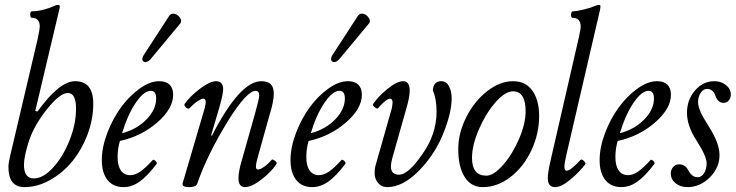

<svg xmlns="http://www.w3.org/2000/svg" viewBox="-20 -745 2981 778"><path d="M79.1 13.2Q14.2 13.2 14.2 -67.9Q14.2 -83 21 -112.8L132.8 -587.9Q141.1 -627 141.1 -637.2Q141.1 -672.9 108.9 -672.9Q102.5 -672.9 102.5 -686Q102.5 -699.2 108.9 -699.2Q149.9 -699.2 201.2 -721.2Q206.5 -725.1 215.8 -725.1Q222.2 -725.1 222.2 -719.2Q222.2 -711.9 220.2 -706.1L123 -295.9L131.8 -293Q220.7 -416 284.2 -416Q357.9 -416 357.9 -325.2Q357.9 -261.7 334.5 -199.7Q311 -137.7 272.7 -91.1Q234.4 -44.4 183.1 -15.6Q131.8 13.2 79.1 13.2ZM117.2 -22Q154.8 -22 195.1 -65.9Q235.4 -109.9 261.7 -176.3Q288.1 -242.7 288.1 -304.2Q288.1 -368.2 254.9 -368.2Q222.2 -368.2 168.2 -299.8Q114.3 -231.4 94.2 -164.1Q77.1 -107.9 77.1 -77.1Q77.1 -22 117.2 -22Z M589.8 -504.9Q584 -498.5 577.6 -495.4Q571.3 -492.2 566.7 -493.4Q562 -494.6 559.1 -498Q556.2 -501.5 556.9 -508.1Q557.6 -514.6 562.5 -522L666.5 -682.1Q675.3 -692.4 688.2 -689Q701.2 -685.5 709.7 -672.4Q718.3 -659.2 710.4 -649.9ZM480.5 13.2Q438.5 13.2 415.5 -15.9Q392.6 -44.9 392.6 -96.2Q392.6 -147.9 414.6 -205.8Q436.5 -263.7 470 -309.6Q503.4 -355.5 545.4 -385.7Q587.4 -416 625.5 -416Q652.8 -416 667.2 -401.9Q681.6 -387.7 681.6 -360.8Q681.6 -304.7 616.9 -248.5Q552.2 -192.4 465.8 -173.8Q456.5 -141.6 456.5 -108.9Q456.5 -73.7 469.7 -54.4Q482.9 -35.2 507.8 -35.2Q526.9 -35.2 547.9 -49.3Q568.8 -63.5 598.6 -96.2Q602.5 -100.1 610.1 -92.8Q617.7 -85.4 614.7 -81.1Q577.1 -31.2 545.7 -9Q514.2 13.2 480.5 13.2ZM474.6 -205.1Q534.2 -220.7 573.5 -261Q612.8 -301.3 612.8 -346.2Q612.8 -377 590.8 -377Q563 -377 530 -328.4Q497.1 -279.8 474.6 -205.1Z M745.1 13.2Q730.5 13.2 724.4 9.3Q718.3 5.4 720.2 -2.9L809.6 -307.1Q819.8 -345.2 803.2 -345.2Q795.9 -345.2 780.8 -335.2Q765.6 -325.2 747.6 -306.2Q744.1 -303.7 738.8 -305.9Q733.4 -308.1 729.5 -314.2Q725.6 -320.3 728.5 -324.2Q749.5 -354.5 790 -385.3Q830.6 -416 855.5 -416Q884.3 -416 884.3 -381.8Q884.3 -366.2 870.1 -314L835.4 -196.8L838.4 -194.8Q952.1 -416 1038.6 -416Q1064.9 -416 1077.1 -403.8Q1089.4 -391.6 1089.4 -365.2Q1089.4 -333.5 1071.3 -275.9L1027.3 -118.2Q1022.5 -101.6 1020 -90.8Q1017.6 -80.1 1017.1 -72.5Q1016.6 -64.9 1018.8 -61.5Q1021 -58.1 1025.4 -58.1Q1033.7 -58.1 1048.8 -68.1Q1064 -78.1 1080.6 -97.2Q1084.5 -101.1 1094.5 -93.3Q1104.5 -85.4 1100.1 -80.1Q1079.1 -48.3 1039.3 -17.6Q999.5 13.2 973.1 13.2Q946.3 13.2 946.3 -22.9Q946.3 -49.8 959.5 -94.2L1013.2 -284.2Q1030.3 -345.7 1030.3 -357.9Q1030.3 -377 1016.1 -377Q980.5 -377 906.2 -258.8Q820.8 -120.6 779.3 -1Q774.4 13.2 745.1 13.2Z M1354.5 -504.9Q1348.6 -498.5 1342.3 -495.4Q1335.9 -492.2 1331.3 -493.4Q1326.7 -494.6 1323.7 -498Q1320.8 -501.5 1321.5 -508.1Q1322.3 -514.6 1327.1 -522L1431.2 -682.1Q1439.9 -692.4 1452.9 -689Q1465.8 -685.5 1474.4 -672.4Q1482.9 -659.2 1475.1 -649.9ZM1245.1 13.2Q1203.1 13.2 1180.2 -15.9Q1157.2 -44.9 1157.2 -96.2Q1157.2 -147.9 1179.2 -205.8Q1201.2 -263.7 1234.6 -309.6Q1268.1 -355.5 1310.1 -385.7Q1352.1 -416 1390.1 -416Q1417.5 -416 1431.9 -401.9Q1446.3 -387.7 1446.3 -360.8Q1446.3 -304.7 1381.6 -248.5Q1316.9 -192.4 1230.5 -173.8Q1221.2 -141.6 1221.2 -108.9Q1221.2 -73.7 1234.4 -54.4Q1247.6 -35.2 1272.5 -35.2Q1291.5 -35.2 1312.5 -49.3Q1333.5 -63.5 1363.3 -96.2Q1367.2 -100.1 1374.8 -92.8Q1382.3 -85.4 1379.4 -81.1Q1341.8 -31.2 1310.3 -9Q1278.8 13.2 1245.1 13.2ZM1239.3 -205.1Q1298.8 -220.7 1338.1 -261Q1377.4 -301.3 1377.4 -346.2Q1377.4 -377 1355.5 -377Q1327.6 -377 1294.7 -328.4Q1261.7 -279.8 1239.3 -205.1Z M1548.8 13.2Q1525.9 13.2 1512 -3.7Q1498 -20.5 1498 -43Q1498 -61.5 1501 -71.8L1567.9 -307.1Q1570.8 -324.7 1570.8 -331.1Q1570.8 -336.9 1568.1 -341.1Q1565.4 -345.2 1561 -345.2Q1545.9 -345.2 1511.2 -306.2Q1509.3 -303.7 1503.4 -306.9Q1497.6 -310.1 1493.4 -315.7Q1489.3 -321.3 1492.2 -324.2Q1512.7 -354.5 1550.8 -385.3Q1588.9 -416 1613.8 -416Q1640.1 -416 1640.1 -377Q1640.1 -353.5 1628.9 -314L1568.8 -101.1Q1564 -82.5 1564 -70.8Q1564 -37.1 1597.2 -37.1Q1633.8 -37.1 1689.9 -118.2Q1749 -200.2 1749 -292Q1749 -345.7 1733.9 -377.9Q1735.4 -416 1768.1 -416Q1789.1 -416 1799.6 -395Q1810.1 -374 1810.1 -347.2Q1810.1 -284.2 1772 -193.8Q1736.3 -111.3 1673.3 -49.1Q1610.4 13.2 1548.8 13.2Z M1936.5 13.2Q1888.2 13.2 1862.5 -28.3Q1836.9 -69.8 1836.9 -140.1Q1836.9 -206.5 1869.9 -271.2Q1902.8 -335.9 1954.6 -376Q2006.3 -416 2058.6 -416Q2109.9 -416 2137.2 -377.7Q2164.6 -339.4 2164.6 -274.9Q2164.6 -203.1 2133.5 -136.5Q2102.5 -69.8 2049.3 -28.3Q1996.1 13.2 1936.5 13.2ZM1950.7 -33.2Q1980.5 -33.2 2018.6 -76.7Q2056.6 -120.1 2083.3 -182.4Q2109.9 -244.6 2109.9 -293.9Q2109.9 -375 2058.6 -375Q2026.4 -375 1986.8 -329.3Q1947.3 -283.7 1919.9 -219.5Q1892.6 -155.3 1892.6 -105Q1892.6 -33.2 1950.7 -33.2Z M2229 13.2Q2199.7 13.2 2199.7 -22.9Q2199.7 -45.4 2210.9 -94.2L2325.7 -594.2Q2333 -627.9 2333 -636.2Q2333 -672.9 2299.8 -672.9Q2295.9 -672.9 2294.4 -679.4Q2293 -686 2294.9 -692.6Q2296.9 -699.2 2300.8 -699.2Q2315.9 -699.2 2344.5 -706.1Q2373 -712.9 2391.6 -721.2Q2401.9 -725.1 2407.7 -725.1Q2412.1 -725.1 2412.8 -721.7Q2413.6 -718.3 2411.6 -706.1L2274.9 -117.2Q2270.5 -98.6 2268.6 -86.4Q2266.6 -74.2 2267.1 -66.9Q2267.6 -59.6 2269.8 -56.4Q2272 -53.2 2276.9 -53.2Q2291.5 -53.2 2331.5 -96.2Q2336.9 -102.1 2345.9 -92.8Q2355 -83.5 2351.6 -79.1Q2326.7 -46.9 2290.5 -16.8Q2254.4 13.2 2229 13.2Z M2497.6 13.2Q2455.6 13.2 2432.6 -15.9Q2409.7 -44.9 2409.7 -96.2Q2409.7 -147.9 2431.6 -205.8Q2453.6 -263.7 2487.1 -309.6Q2520.5 -355.5 2562.5 -385.7Q2604.5 -416 2642.6 -416Q2669.9 -416 2684.3 -401.9Q2698.7 -387.7 2698.7 -360.8Q2698.7 -304.7 2634 -248.5Q2569.3 -192.4 2482.9 -173.8Q2473.6 -141.6 2473.6 -108.9Q2473.6 -73.7 2486.8 -54.4Q2500 -35.2 2524.9 -35.2Q2543.9 -35.2 2564.9 -49.3Q2585.9 -63.5 2615.7 -96.2Q2619.6 -100.1 2627.2 -92.8Q2634.8 -85.4 2631.8 -81.1Q2594.2 -31.2 2562.7 -9Q2531.2 13.2 2497.6 13.2ZM2491.7 -205.1Q2551.3 -220.7 2590.6 -261Q2629.9 -301.3 2629.9 -346.2Q2629.9 -377 2607.9 -377Q2580.1 -377 2547.1 -328.4Q2514.2 -279.8 2491.7 -205.1Z M2765.6 13.2Q2736.8 13.2 2717.5 -2.4Q2698.2 -18.1 2698.2 -42Q2698.2 -57.6 2707.8 -68.4Q2717.3 -79.1 2731.4 -79.1Q2756.8 -79.1 2769.5 -54.2Q2784.2 -26.9 2806.6 -26.9Q2822.3 -26.9 2832.8 -43Q2843.3 -59.1 2843.3 -84Q2843.3 -111.8 2802.2 -175.8Q2763.7 -234.9 2763.7 -288.1Q2763.7 -340.3 2796.1 -378.2Q2828.6 -416 2874.5 -416Q2902.3 -416 2921.9 -400.1Q2941.4 -384.3 2941.4 -361.8Q2941.4 -348.1 2933.1 -338.1Q2924.8 -328.1 2912.6 -328.1Q2889.2 -328.1 2879.4 -356Q2869.1 -384.8 2845.2 -384.8Q2830.1 -384.8 2819.3 -368.9Q2808.6 -353 2808.6 -332Q2808.6 -314.9 2818.4 -292.5Q2828.1 -270 2852.5 -231.9Q2895.5 -165 2895.5 -116.2Q2895.5 -65.4 2856 -26.1Q2816.4 13.2 2765.6 13.2Z"/></svg>

Font: Junicode SmCond
Style: Italic
Weight: 400
Width: 4
Italic angle: -11°
Designer: Peter S. Baker
Version: Version 2.206